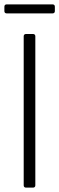

<svg xmlns="http://www.w3.org/2000/svg" viewBox="-32 -855 270 875"><path d="M-2 -794H208C214 -794 218 -798 218 -804V-825C218 -831 214 -835 208 -835H-2C-8 -835 -12 -831 -12 -825V-804C-12 -798 -8 -794 -2 -794ZM86 0H119C125 0 129 -4 129 -10V-690C129 -696 125 -700 119 -700H86C80 -700 76 -696 76 -690V-10C76 -4 80 0 86 0Z"/></svg>

Font: Barlow Semi Condensed Light
Style: Regular
Weight: 300
Width: 4
Designer: Jeremy Tribby
Foundry: Tribby Type
Version: Version 1.422;hotconv 1.0.109;makeotfexe 2.5.65596